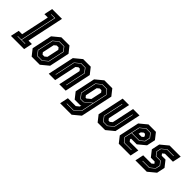

<svg xmlns="http://www.w3.org/2000/svg" viewBox="62 -1771 2991 2991"><g transform="rotate(45 1558.0 -275.0)"><path d="M-42 0 -12 -141.5H63L162 -608.5H87L117 -750H333L204 -141.5H279L249 0ZM35 -67H200.5L202 -74H120L249.5 -684H166L164.5 -677H241L113 -74H36.5Z M414.5 0 333.5 -103 404.5 -437 529.5 -540H708.5L789.5 -437L718.5 -103L593.5 0ZM469 -67H574L658.5 -138.5L715 -403.5L660.5 -473.5H551.5L466.5 -403L410.5 -141ZM473 -74 418 -143 473 -401 552.5 -466.5H656.5L707.5 -401.5L652 -140.5L573 -74ZM513.5 -141.5H554.5L591.5 -172L633.5 -368L609.5 -398.5H568.5L531.5 -368L489.5 -172Z M791.5 0 884.5 -437 1009.5 -540H1176.5L1257.5 -437L1164.5 0H1023.5L1102 -368L1078 -398.5H1048L1011 -368L932.5 0ZM874 -67H880.5L951 -397.5L1035 -466.5H1122.5L1176.5 -398.5L1106 -67H1112.5L1183.5 -400.5L1126.5 -473.5H1034L945 -399.5Z M1242 200 1272 59H1446L1495 18.5L1501 -10L1489 0H1362.5L1281.5 -103L1352.5 -437L1477 -540H1651.5L1733 -437L1619 97L1494.5 200ZM1319 134H1465.5L1565.5 48L1660.5 -400L1603 -474.5H1497L1411.5 -404L1357 -146L1418 -68H1487L1603 -161.5L1559 46L1464.5 127H1320.5ZM1422 -75 1364 -148 1418.5 -402 1498 -467.5H1599L1653.5 -398L1605 -170.5L1486 -75ZM1461.5 -141.5H1479L1539.5 -191.5L1577 -368.5L1552.5 -399H1516L1479 -368.5L1437.5 -172Z M1868 0 1787 -103 1880 -540H2021.5L1943 -172L1967 -141.5H1994L2031 -172L2109.5 -540H2251L2158 -103L2033 0ZM1921.5 -67.5H2012.5L2100.5 -144L2170.5 -473.5H2163.5L2093.5 -146L2011.5 -74.5H1925.5L1869.5 -146.5L1939.5 -473.5H1932.5L1862.5 -144.5Z M2612.5 -540 2693.5 -437 2663 -294.5 2538.5 -191.5H2413.5L2409 -172L2433 -141.5H2623.5L2593.5 0H2334L2253 -103L2324 -437L2449 -540ZM2562.5 -474H2469L2380 -401L2323.5 -137L2378.5 -68H2543L2544.5 -75H2382.5L2331 -139L2356.5 -257H2525L2598 -317L2617 -406ZM2558.5 -467 2609.5 -404 2591.5 -319.5 2524.5 -264H2358L2386.5 -399L2470 -467ZM2513.5 -398.5H2488L2451 -368L2442.5 -328H2508.5L2534 -349L2538 -368Z M2700.5 0 2730.5 -141.5H2912L2947.5 -171L2925.5 -199.5H2841L2760 -302.5L2788.5 -437L2913.5 -540H3158.5L3128.5 -398.5H2952L2916.5 -369.5L2939.5 -340.5H3023L3104 -237.5L3075.5 -103L2950.5 0ZM2785 -69H2936L3015 -134.5L3032 -213L2980 -276H2885L2841 -331.5L2857 -406L2930.5 -466.5H3073.5L3075 -473.5H2929.5L2850.5 -408L2833.5 -329.5L2881 -269H2976L3024.5 -211L3008.5 -136.5L2935 -76H2786.5Z"/></g></svg>

Font: Tourney Condensed ExtraBold
Style: Italic
Weight: 800
Width: 3
Italic angle: -12°
Designer: Tyler Finck
Foundry: Etcetera Type Co
Version: Version 1.010; ttfautohint (v1.8.3)